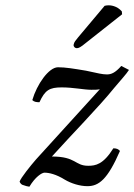

<svg xmlns="http://www.w3.org/2000/svg" viewBox="-20 -693 507 725"><path d="M438 -444C415 -418 400 -412 384 -412C366 -412 352 -416 305 -426C257 -434 227 -439 199 -439C164 -439 119 -374 102 -315C109 -308 118 -307 129 -307C150 -353 167 -363 213 -363C258 -363 296 -354 325 -354C339 -354 347 -354 357 -356L116 -91C96 -68 58 -21 54 -7C57 0 62 5 68 6C76 9 83 11 91 12C113 -25 138 -41 148 -41C165 -41 192 -35 224 -15C249 0 282 10 310 10C353 10 386 -15 433 -123C427 -130 420 -133 408 -133C370 -72 341 -67 313 -67C262 -67 268 -102 176 -102C246 -180 356 -292 412 -362C437 -392 457 -413 467 -429ZM375 -671 275 -552C265 -539 260 -535 258 -524C257 -517 263 -511 270 -511C277 -511 285 -515 303 -530L441 -639L440 -650C421 -672 396 -673 390 -673C385 -673 378 -672 375 -671Z"/></svg>

Font: Libertinus Serif
Style: Italic
Weight: 400
Italic angle: -12°
Designer: Philipp H. Poll, Khaled Hosny
Foundry: Caleb Maclennan
Version: Version 7.050;RELEASE